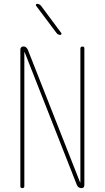

<svg xmlns="http://www.w3.org/2000/svg" viewBox="-20 -970 540 990"><path d="M271.5 -799.8 166 -940.4Q164.1 -943.4 165.5 -946.8Q167 -950.2 170.9 -950.2Q182.6 -950.2 191.4 -940.4L295.9 -799.8Q297.9 -796.9 296.4 -793.5Q294.9 -790 291 -790Q279.3 -790 271.5 -799.8ZM85 -9.8V-713.9Q85 -729.5 100.6 -730.5Q115.2 -730.5 123 -714.8L392.6 -30.3Q392.6 -29.3 393.6 -29.3Q394.5 -29.3 394.5 -30.3V-719.7Q394.5 -729.5 404.8 -730Q415 -730.5 415 -719.7V-15.6Q415 0 399.4 0Q384.8 0 377 -14.6L107.4 -700.2Q107.4 -701.2 106.4 -701.2Q105.5 -701.2 105.5 -700.2V-9.8Q105.5 0 95.2 0Q85 0 85 -9.8Z"/></svg>

Font: Rounded-X Mgen+ 1m thin
Style: Regular
Weight: 100
Designer: [Source Han Sans]
Ryoko NISHIZUKA  (kana & ideographs); Paul D. Hunt (Latin, Greek & Cyrillic); Wenlong ZHANG  (bopomofo
Version: Version 1.059.20150602